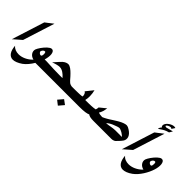

<svg xmlns="http://www.w3.org/2000/svg" viewBox="25 -2044 3340 3340"><g transform="rotate(45 1695.0 -374.0)"><path d="M108.9 -166.5Q90.8 -150.4 72.3 -134.3Q53.7 -118.2 35.2 -102.1Q32.2 -99.6 29.5 -97.2Q26.9 -94.7 23.9 -92.3Q-8.3 -64 -39.1 -36.6L153.3 -642.6Q159.2 -647.5 165.3 -652.1Q171.4 -656.7 176.8 -661.1Q189.5 -670.4 201.2 -679.4Q212.9 -688.5 224.6 -698.2Q229 -701.7 233.4 -705.1Q237.8 -708.5 242.2 -711.9V-711.4Q255.9 -722.2 268.8 -732.4Q281.7 -742.7 294.9 -752.4Z M535.2 -211.4Q539.1 -224.6 540 -239.3Q541 -253.9 539.1 -266.6Q537.1 -279.3 532.5 -287.6Q527.8 -295.9 520 -295.9Q508.8 -295.9 499.8 -291.3Q490.7 -286.6 483.6 -279.5Q476.6 -272.5 471.4 -263.4Q466.3 -254.4 463.4 -245.6Q460.9 -237.8 464.4 -228.5Q467.8 -219.2 475.1 -211.7Q482.4 -204.1 492.9 -199Q503.4 -193.8 515.1 -193.8Q523.9 -193.8 528.8 -200.7V-200.2ZM592.3 -35.6H541V-35.2Q526.4 -10.3 509.3 13.9Q492.2 38.1 473.6 60.1Q455.1 82 435.1 101.3Q415 120.6 394.5 135.3Q345.7 168.9 302 186.3Q258.3 203.6 224.6 203.6Q191.4 203.6 166.3 189.2Q141.1 174.8 123.3 148.7Q105.5 122.6 95.2 86.2Q85 49.8 81.5 6.3L82.5 3.9Q107.9 35.6 146.2 50.8Q184.6 65.9 230.5 65.9Q260.3 65.9 292.5 58.3Q324.7 50.8 356.7 36.1Q388.7 21.5 419.2 0Q449.7 -21.5 476.1 -49.3L477.1 -52.7Q452.1 -57.6 430.2 -71Q408.2 -84.5 393.3 -104.2Q378.4 -124 373 -148.4Q367.7 -172.9 376 -199.7Q380.9 -213.9 392.8 -235.1Q404.8 -256.3 421.1 -279.8Q437.5 -303.2 457.3 -326.7Q477.1 -350.1 497.3 -368.7Q517.6 -387.2 536.9 -398.9Q556.2 -410.6 571.8 -410.6Q599.1 -410.6 613.5 -390.9Q627.9 -371.1 631.8 -339.8Q635.7 -308.6 630.6 -270.3Q625.5 -231.9 614.3 -194.3L613.8 -192.4H642.1Z M1247.1 -35.6H569.3L618.7 -192.4H667Q676.8 -191.9 686.8 -191.4Q696.8 -190.9 706.5 -190.4Q774.9 -187 846.2 -184.1Q917.5 -181.2 987.8 -181.2Q1005.4 -181.2 1022.9 -181.2Q1040.5 -181.2 1058.6 -182.1L1059.6 -186Q1042 -205.6 1022.9 -223.4Q1003.9 -241.2 982.9 -254.9Q961.9 -268.6 939.5 -276.9Q917 -285.2 893.6 -285.2Q865.7 -285.2 828.9 -276.1Q792 -267.1 740.7 -248Q789.6 -305.2 821 -337.9Q852.5 -370.6 862.3 -380.4Q891.1 -405.3 916.5 -415.5Q941.9 -425.8 963.9 -425.8Q981 -425.8 999.3 -417.5Q1017.6 -409.2 1035.6 -396.7Q1053.7 -384.3 1070.3 -369.1Q1086.9 -354 1100.6 -340.3Q1103.5 -337.4 1106.7 -334Q1109.9 -330.6 1112.8 -327.6Q1125.5 -315.4 1136.2 -303.2Q1147 -291 1157.2 -279.3Q1171.4 -262.7 1186 -246.3Q1200.7 -230 1220.2 -213.9Q1232.9 -205.6 1248 -199.5Q1263.2 -193.4 1278.8 -192.4H1296.9Z M1425.3 119.1Q1416.5 129.4 1407.5 140.4Q1398.4 151.4 1389.6 161.1Q1379.4 173.8 1367.9 187.3Q1356.4 200.7 1344.7 213.9Q1330.1 202.6 1315.4 191.4Q1300.8 180.2 1286.1 168.5Q1280.8 164.1 1274.4 158.9Q1268.1 153.8 1262.2 149.4Q1273.4 136.7 1284.9 123.3Q1296.4 109.9 1306.2 98.1Q1314 88.9 1323.5 77.6Q1333 66.4 1341.3 57.1ZM1608.9 -35.6H1223.1L1272.5 -192.4H1289.1Q1309.1 -192.4 1334 -192.4Q1358.9 -192.4 1384.8 -192.9Q1410.6 -193.4 1435.8 -194.1Q1460.9 -194.8 1481.7 -195.8Q1502.4 -196.8 1516.6 -198.7Q1530.8 -200.7 1535.2 -203.1L1536.1 -205.1Q1537.6 -217.3 1535.2 -231.7Q1532.7 -246.1 1527.1 -258.8Q1521.5 -271.5 1513.7 -280.3Q1505.9 -289.1 1496.6 -290.5Q1504.4 -300.3 1512.7 -310.5Q1521 -320.8 1527.8 -329.6Q1534.7 -337.9 1541.5 -346.4Q1548.3 -355 1555.7 -364.7Q1568.4 -380.4 1581.1 -395.8Q1593.8 -411.1 1605.5 -426.8Q1613.8 -396.5 1617.9 -363.3Q1622.1 -330.1 1623 -297.9Q1623 -271.5 1620.6 -244.4Q1618.2 -217.3 1612.3 -193.8L1611.8 -192.4H1658.7Z M2471.7 -189Q2481 -189 2487.8 -188.2Q2494.6 -187.5 2500 -187Q2502.4 -186.5 2504.2 -186.5Q2505.9 -186.5 2506.8 -186.5Q2508.8 -186.5 2510 -187.3Q2511.2 -188 2512.2 -191.9Q2512.7 -194.3 2499 -207Q2485.4 -219.7 2459 -236.3Q2448.2 -242.7 2436.5 -248.5Q2424.8 -254.4 2414.1 -259Q2403.3 -263.7 2393.8 -266.4Q2384.3 -269 2377.9 -269Q2363.3 -269 2330.1 -258.3Q2296.9 -247.6 2251.5 -228Q2233.4 -220.2 2218 -211.4Q2202.6 -202.6 2190.7 -194.6Q2178.7 -186.5 2170.2 -179.4Q2161.6 -172.4 2156.7 -168L2155.3 -164.1Q2173.3 -164.6 2199.7 -168.7Q2226.1 -172.9 2251.5 -177.2Q2276.9 -181.6 2303 -185.3Q2329.1 -189 2355.5 -189ZM2022.9 -188Q2033.2 -191.4 2047.4 -197.8Q2061.5 -204.1 2077.6 -212.4Q2093.8 -220.7 2110.6 -230.5Q2127.4 -240.2 2143.6 -250Q2168 -266.1 2190.7 -280.5Q2213.4 -294.9 2232.7 -306.9Q2252 -318.8 2266.6 -327.9Q2281.2 -336.9 2290 -341.8Q2335 -367.2 2371.8 -379.9Q2408.7 -392.6 2432.1 -392.6Q2440.4 -392.6 2450.9 -389.6Q2461.4 -386.7 2473.1 -382.3Q2550.3 -342.8 2581.3 -293.7Q2612.3 -244.6 2594.7 -189.9Q2591.3 -179.2 2581.5 -165Q2571.8 -150.9 2559.3 -136.2Q2546.9 -121.6 2533.9 -107.7Q2521 -93.8 2511.2 -84Q2508.8 -84 2506.3 -79.6Q2502.4 -74.7 2495.8 -67.1Q2489.3 -59.6 2477.5 -52.5Q2465.8 -45.4 2448.5 -40.5Q2431.2 -35.6 2405.8 -35.6H1967.8Q1921.9 -35.6 1887.9 -42.7Q1854 -49.8 1839.4 -64.5Q1825.7 -58.1 1807.4 -52.7Q1789.1 -47.4 1763.2 -43.7Q1737.3 -40 1702.6 -37.8Q1668 -35.6 1622.1 -35.6H1586.4L1635.7 -192.4H1649.9Q1673.8 -192.4 1702.6 -192.9Q1731.4 -193.4 1759.5 -194.8Q1787.6 -196.3 1813.2 -199Q1838.9 -201.7 1856.9 -206.1L1857.4 -208.5Q1862.3 -224.1 1865.5 -239.3Q1868.7 -254.4 1867.7 -264.6Q1878.4 -273.4 1889.4 -282.5Q1900.4 -291.5 1910.6 -299.8Q1929.2 -314.5 1947.5 -329.6Q1965.8 -344.7 1983.9 -360.4Q1981 -334 1977.1 -313.7Q1973.1 -293.5 1969.2 -280.3Q1963.4 -262.7 1955.1 -243.9Q1946.8 -225.1 1937 -208L1936.5 -205.1Q1949.7 -199.2 1972.4 -195.3Q1995.1 -191.4 2024.4 -191.4Z M3076.7 -884.3Q3072.3 -877.4 3067.1 -868.4Q3062 -859.4 3058.1 -852.5Q3054.2 -846.2 3049.8 -838.6Q3045.4 -831.1 3040.5 -824.2Q3015.1 -817.9 2995.4 -810.5Q2975.6 -803.2 2958.5 -794.4Q2941.4 -785.6 2925.5 -775.4Q2909.7 -765.1 2892.1 -752.9Q2885.7 -748.5 2878.7 -743.9Q2871.6 -739.3 2863.8 -734.4Q2860.4 -738.8 2860.1 -741Q2859.9 -743.2 2860.8 -747.1Q2865.7 -762.2 2873.3 -773.7Q2880.9 -785.2 2892.1 -795.9Q2877.9 -808.6 2875.5 -823.7Q2873 -838.9 2878.4 -855Q2884.8 -875 2901.6 -894.3Q2918.5 -913.6 2940.7 -928.7Q2962.9 -943.8 2987.8 -953.1Q3012.7 -962.4 3035.2 -962.4Q3052.2 -962.4 3065.4 -955.6Q3059.1 -945.8 3052 -935.1Q3044.9 -924.3 3038.6 -914.6Q3034.7 -909.2 3031.2 -903.6Q3027.8 -897.9 3024.4 -892.6Q3023.4 -902.3 3015.6 -905.8Q3007.8 -909.2 2997.6 -909.2Q2986.8 -909.2 2973.9 -905Q2960.9 -900.9 2949.5 -894.8Q2938 -888.7 2929.4 -881.3Q2920.9 -874 2918.9 -867.7Q2916.5 -860.8 2923.8 -856.4Q2931.2 -852.1 2948.2 -851.1ZM2815.4 -166.5Q2797.4 -150.4 2778.8 -134.3Q2760.3 -118.2 2741.7 -102.1Q2738.8 -99.6 2736.1 -97.2Q2733.4 -94.7 2730.5 -92.3Q2714.4 -78.1 2698.5 -64.2Q2682.6 -50.3 2667.5 -36.6L2859.9 -642.6Q2865.7 -647.5 2871.8 -652.1Q2877.9 -656.7 2883.3 -661.1Q2896 -670.4 2907.7 -679.4Q2919.4 -688.5 2931.2 -698.2Q2935.5 -701.7 2939.9 -705.1Q2944.3 -708.5 2948.7 -711.9V-711.4Q2962.4 -722.2 2975.3 -732.4Q2988.3 -742.7 3001.5 -752.4Z M3240.7 -211.4Q3242.7 -218.8 3243.9 -230Q3245.1 -241.2 3245.6 -252.4Q3246.6 -272 3241.5 -283.9Q3236.3 -295.9 3225.1 -295.9Q3214.4 -295.9 3205.3 -291.3Q3196.3 -286.6 3189.2 -279.5Q3182.1 -272.5 3177 -263.4Q3171.9 -254.4 3168.9 -245.6Q3167 -238.3 3169.2 -229.7Q3171.4 -221.2 3178 -213.6Q3184.6 -206.1 3195.3 -200.4Q3206.1 -194.8 3220.7 -193.8Q3229.5 -193.8 3234.4 -200.7V-200.2ZM3318.8 -189.9Q3306.6 -150.4 3285.2 -105Q3263.7 -59.6 3235.4 -15.1Q3207 29.3 3172.6 68.6Q3138.2 107.9 3100.1 135.3Q3049.3 171.4 3006.8 187.3Q2964.4 203.1 2930.2 203.6Q2897 203.6 2871.8 189.2Q2846.7 174.8 2829.1 148.7Q2811.5 122.6 2801.3 86.2Q2791 49.8 2787.6 6.3L2788.6 3.9Q2813.5 35.6 2852.1 50.8Q2890.6 65.9 2935.5 65.9Q2965.3 65.9 2997.8 58.3Q3030.3 50.8 3062.3 36.1Q3094.2 21.5 3124.8 0Q3155.3 -21.5 3181.6 -49.3L3182.6 -52.7Q3157.7 -57.6 3135.7 -71Q3113.8 -84.5 3098.9 -104.2Q3084 -124 3078.6 -148.4Q3073.2 -172.9 3081.5 -199.7Q3086.4 -213.9 3098.4 -235.1Q3110.4 -256.3 3126.7 -279.8Q3143.1 -303.2 3162.8 -326.7Q3182.6 -350.1 3202.9 -368.7Q3223.1 -387.2 3242.4 -398.9Q3261.7 -410.6 3277.3 -410.6Q3305.7 -410.6 3320.1 -390.4Q3334.5 -370.1 3338.4 -338.1Q3342.3 -306.2 3336.7 -266.8Q3331.1 -227.5 3318.8 -189.9Z"/></g></svg>

Font: XB Khoramshahr
Style: Bold Italic
Weight: 700
Italic angle: -12°
Designer: Behnam
Foundry: Irmug
Version: Version 8.005 2009